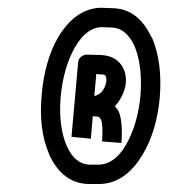

<svg xmlns="http://www.w3.org/2000/svg" viewBox="-20 -461 456 484"><path d="M222.7 -274.4 217.8 -218.8Q228.5 -221.7 235.4 -228.5Q245.1 -239.3 248 -254.9Q249 -264.6 246.1 -269.5Q244.1 -273.4 236.3 -273.4Q234.4 -273.4 233.4 -273.4ZM201.2 -323.2 235.4 -322.3Q269.5 -320.3 286.1 -296.9Q299.8 -277.3 296.9 -249V-248Q291 -216.8 270.5 -194.3L269.5 -193.4Q276.4 -185.5 279.3 -179.7Q290 -154.3 286.1 -100.6L237.3 -104.5Q240.2 -146.5 234.4 -160.2Q231.4 -164.1 229.5 -166Q223.6 -168 213.9 -168L209 -111.3L160.2 -116.2L176.8 -301.8Q177.7 -319.3 196.3 -323.2Q199.2 -323.2 201.2 -323.2ZM234.4 -392.6Q197.3 -390.6 168.9 -341.8Q139.6 -290 132.8 -215.8Q127 -141.6 148.4 -92.8Q168.9 -46.9 206.1 -45.9H228.5H229.5Q268.6 -46.9 296.9 -94.7Q327.1 -146.5 334 -219.7Q339.8 -293.9 319.3 -344.7Q297.9 -390.6 261.7 -391.6ZM233.4 -441.4H234.4L262.7 -440.4Q324.2 -439.5 357.4 -376Q361.3 -369.1 364.3 -363.3Q389.6 -301.8 382.8 -215.8Q375 -129.9 338.9 -70.3Q294.9 2.9 228.5 2.9H206.1Q143.6 2.9 109.4 -60.5Q105.5 -67.4 103.5 -73.2Q77.1 -134.8 85 -220.7Q91.8 -305.7 126 -366.2Q169.9 -439.5 233.4 -441.4Z"/></svg>

Font: Bratas-flat
Style: flat
Weight: 400
Designer: MUHAMMAD YONI
Version: Version 001.000